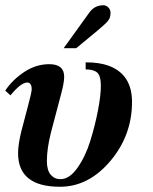

<svg xmlns="http://www.w3.org/2000/svg" viewBox="-27 -700 583 733"><path d="M216 -516 314 -652Q334 -680 368 -680Q378 -680 386.5 -671.5Q395 -663 395 -651Q395 -632 385 -620Q375 -608 345 -583L264 -516ZM300 -435V-462Q353 -462 388 -449Q477 -416 477 -311Q477 -183 394 -85Q311 13 202 13Q42 13 42 -115Q42 -149 55 -201L79 -292Q93 -344 94 -358Q94 -385 77 -385Q53 -385 13 -336L-7 -354Q21 -396 66 -425.5Q111 -455 161 -455Q218 -455 218 -407Q218 -384 206 -340L168 -196Q152 -134 152 -85Q152 -50 166.5 -33Q181 -16 204 -16Q238 -16 268.5 -59Q299 -102 317.5 -161.5Q336 -221 347 -278.5Q358 -336 358 -372Q358 -411 344 -423Q330 -435 300 -435Z"/></svg>

Font: STIX MathJax Alphabets
Style: Bold Italic
Weight: 700
Italic angle: -16.33°
Designer: MicroPress Inc., with final additions and corrections provided by Coen Hoffman, Elsevier (retired)
Version: Version 1.1.1